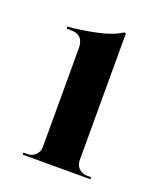

<svg xmlns="http://www.w3.org/2000/svg" viewBox="-87 -772 434 522"><g transform="rotate(20 130.0 -511.0)"><path d="M38.6 -308.1H234.4V-314H222.2Q209 -314 199.2 -323.2Q189.5 -332.5 189.5 -345.7V-714.4H183.6Q158.2 -697.8 114.3 -688.7Q70.3 -679.7 33.7 -676.8V-670.9H46.4Q83 -670.9 83 -632.3V-346.2Q83 -333 73.5 -323.5Q64 -314 50.8 -314H38.6Z"/></g></svg>

Font: Cinzel Bold
Style: Regular
Weight: 700
Designer: Natanael Gama
Version: Version 1.001;PS 001.001;hotconv 1.0.56;makeotf.lib2.0.21325